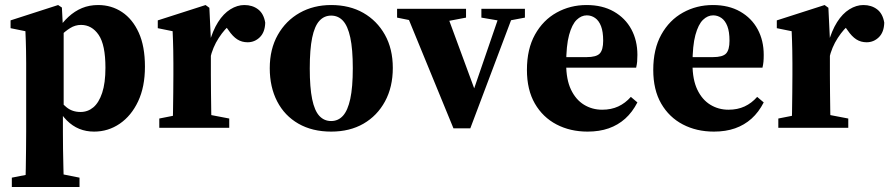

<svg xmlns="http://www.w3.org/2000/svg" viewBox="-20 -508 3538 763"><path d="M27 235V198L119 180H206L296 198V235ZM80 235Q82 198 82.5 160Q83 122 83.5 85.5Q84 49 84 16V-257Q84 -286 83.5 -306.5Q83 -327 82.5 -345.5Q82 -364 81 -384L22 -396V-427L211 -488L226 -478L230 -399L233 -388V-82L230 -73V16Q230 48 230.5 84.5Q231 121 232 159.5Q233 198 234 235ZM354 15Q322 15 295 4Q268 -7 245.5 -29.5Q223 -52 204 -87H185L193 -137Q221 -101 244 -82Q267 -63 300 -63Q329 -63 351 -81.5Q373 -100 386 -139Q399 -178 399 -239Q399 -330 372 -369.5Q345 -409 302 -409Q279 -409 259 -396.5Q239 -384 221.5 -366.5Q204 -349 189 -331L181 -384H205Q227 -418 252 -441Q277 -464 306 -476Q335 -488 370 -488Q423 -488 465 -460Q507 -432 531.5 -378Q556 -324 556 -243Q556 -163 529 -105.5Q502 -48 456 -16.5Q410 15 354 15Z M613 0V-37L704 -55H797L891 -37V0ZM665 0Q667 -24 667.5 -61Q668 -98 668.5 -138Q669 -178 669 -210V-257Q669 -286 668.5 -307Q668 -328 667.5 -346Q667 -364 666 -384L607 -396V-427L797 -488L812 -477L818 -352V-349V-210Q818 -178 818.5 -138Q819 -98 819.5 -61Q820 -24 822 0ZM815 -275 788 -335H811Q825 -386 846.5 -420Q868 -454 895.5 -471Q923 -488 951 -488Q983 -488 1005.5 -471Q1028 -454 1034 -418Q1033 -380 1012.5 -360Q992 -340 964 -340Q941 -340 923 -351.5Q905 -363 888 -388L863 -423L899 -413Q874 -395 849.5 -357.5Q825 -320 815 -275Z M1296 15Q1221 15 1166 -16.5Q1111 -48 1081.5 -105Q1052 -162 1052 -237Q1052 -313 1084 -369.5Q1116 -426 1171 -457Q1226 -488 1296 -488Q1369 -488 1423.5 -457Q1478 -426 1509.5 -370Q1541 -314 1541 -238Q1541 -162 1510 -105Q1479 -48 1424.5 -16.5Q1370 15 1296 15ZM1296 -27Q1324 -27 1343 -48Q1362 -69 1372 -115Q1382 -161 1382 -237Q1382 -313 1372 -359Q1362 -405 1343 -425.5Q1324 -446 1296 -446Q1268 -446 1249 -425Q1230 -404 1220.5 -358Q1211 -312 1211 -236Q1211 -160 1220.5 -114Q1230 -68 1249 -47.5Q1268 -27 1296 -27Z M1782 2 1587 -473H1748L1874 -131H1855L1860 -144L1973 -473H2028L1849 2ZM1558 -438V-473H1832V-438L1743 -421H1642ZM1893 -438V-473H2066V-438L1992 -424H1975Z M2315 15Q2246 15 2191.5 -13.5Q2137 -42 2105.5 -96.5Q2074 -151 2074 -230Q2074 -313 2106 -370.5Q2138 -428 2192 -458Q2246 -488 2311 -488Q2374 -488 2419.5 -462Q2465 -436 2489 -391.5Q2513 -347 2513 -290Q2513 -274 2512 -263Q2511 -252 2508 -239H2136V-281H2311Q2350 -281 2363.5 -295.5Q2377 -310 2377 -346Q2377 -382 2368.5 -404Q2360 -426 2345 -436.5Q2330 -447 2312 -447Q2290 -447 2271.5 -429Q2253 -411 2241.5 -369Q2230 -327 2230 -253Q2230 -192 2249 -152Q2268 -112 2300.5 -92Q2333 -72 2373 -72Q2409 -72 2437 -85Q2465 -98 2487 -123L2513 -101Q2493 -62 2464.5 -36.5Q2436 -11 2399 2Q2362 15 2315 15Z M2817 15Q2748 15 2693.5 -13.5Q2639 -42 2607.5 -96.5Q2576 -151 2576 -230Q2576 -313 2608 -370.5Q2640 -428 2694 -458Q2748 -488 2813 -488Q2876 -488 2921.5 -462Q2967 -436 2991 -391.5Q3015 -347 3015 -290Q3015 -274 3014 -263Q3013 -252 3010 -239H2638V-281H2813Q2852 -281 2865.5 -295.5Q2879 -310 2879 -346Q2879 -382 2870.5 -404Q2862 -426 2847 -436.5Q2832 -447 2814 -447Q2792 -447 2773.5 -429Q2755 -411 2743.5 -369Q2732 -327 2732 -253Q2732 -192 2751 -152Q2770 -112 2802.5 -92Q2835 -72 2875 -72Q2911 -72 2939 -85Q2967 -98 2989 -123L3015 -101Q2995 -62 2966.5 -36.5Q2938 -11 2901 2Q2864 15 2817 15Z M3073 0V-37L3164 -55H3257L3351 -37V0ZM3125 0Q3127 -24 3127.5 -61Q3128 -98 3128.5 -138Q3129 -178 3129 -210V-257Q3129 -286 3128.5 -307Q3128 -328 3127.5 -346Q3127 -364 3126 -384L3067 -396V-427L3257 -488L3272 -477L3278 -352V-349V-210Q3278 -178 3278.5 -138Q3279 -98 3279.5 -61Q3280 -24 3282 0ZM3275 -275 3248 -335H3271Q3285 -386 3306.5 -420Q3328 -454 3355.5 -471Q3383 -488 3411 -488Q3443 -488 3465.5 -471Q3488 -454 3494 -418Q3493 -380 3472.5 -360Q3452 -340 3424 -340Q3401 -340 3383 -351.5Q3365 -363 3348 -388L3323 -423L3359 -413Q3334 -395 3309.5 -357.5Q3285 -320 3275 -275Z"/></svg>

Font: Source Serif 4 36pt
Style: Bold
Weight: 700
Designer: Frank Grießhammer
Foundry: Adobe Systems Incorporated
Version: Version 4.004;hotconv 1.0.116;makeotfexe 2.5.65601